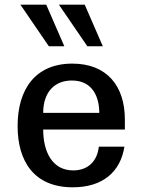

<svg xmlns="http://www.w3.org/2000/svg" viewBox="-20 -784 607 818"><path d="M55 -247C55 -98 124 14 290 14C417 14 493 -51 510 -159H401C395 -101 358 -58 292 -58C201 -58 164 -140 164 -232H512V-275C512 -416 437 -513 288 -513C130 -513 55 -403 55 -247ZM164 -303C164 -391 212 -441 286 -441C378 -441 403 -366 403 -303ZM67 -764 188 -587H254L177 -764ZM231 -764 352 -587H418L341 -764Z"/></svg>

Font: Perun Medium
Style: Regular
Weight: 500
Foundry: Copyright (c) Stefan Peev, Context Ltd, 2016
Version: Version 1.089